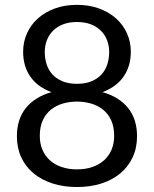

<svg xmlns="http://www.w3.org/2000/svg" viewBox="-20 -744 620 772"><path d="M289.5 8Q236 8 191.5 -6.2Q147 -20.5 115 -47Q83 -73.5 65.5 -111.2Q48 -149 48 -196Q48 -265 84 -309.8Q120 -354.5 187 -373.5Q130.5 -394.5 101.8 -436.2Q73 -478 73 -536Q73 -575.5 88.5 -610Q104 -644.5 132.5 -670Q161 -695.5 200.8 -710Q240.5 -724.5 289.5 -724.5Q338 -724.5 378 -710Q418 -695.5 446.5 -670Q475 -644.5 490.5 -610Q506 -575.5 506 -536Q506 -478 477 -436.2Q448 -394.5 392 -373.5Q459 -354.5 495 -309.8Q531 -265 531 -196Q531 -149 513.2 -111.2Q495.5 -73.5 463.8 -47Q432 -20.5 387.5 -6.2Q343 8 289.5 8ZM289.5 -63Q324.5 -63 352.2 -72.8Q380 -82.5 399.2 -100.2Q418.5 -118 428.8 -142.8Q439 -167.5 439 -197.5Q439 -234.5 426.8 -260.8Q414.5 -287 393.8 -303.5Q373 -320 346 -327.8Q319 -335.5 289.5 -335.5Q260 -335.5 233 -327.8Q206 -320 185.2 -303.5Q164.5 -287 152.2 -260.8Q140 -234.5 140 -197.5Q140 -167.5 150.2 -142.8Q160.5 -118 179.8 -100.2Q199 -82.5 226.8 -72.8Q254.5 -63 289.5 -63ZM289.5 -407Q324.5 -407 349.2 -417.8Q374 -428.5 389.5 -446.2Q405 -464 412 -487Q419 -510 419 -534.5Q419 -559.5 410.8 -581.5Q402.5 -603.5 386.2 -620Q370 -636.5 345.8 -646Q321.5 -655.5 289.5 -655.5Q257.5 -655.5 233.2 -646Q209 -636.5 192.8 -620Q176.5 -603.5 168.2 -581.5Q160 -559.5 160 -534.5Q160 -510 167 -487Q174 -464 189.5 -446.2Q205 -428.5 229.8 -417.8Q254.5 -407 289.5 -407Z"/></svg>

Font: Lato TR
Style: Regular
Weight: 400
Designer: Lukasz Dziedzic
Foundry: tyPoland Lukasz Dziedzic
Version: Version 1.104 2013